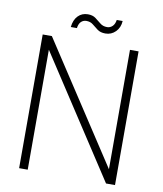

<svg xmlns="http://www.w3.org/2000/svg" viewBox="-91 -917 838 990"><g transform="rotate(10 327.5 -421.5)"><path d="M77 0V-700H125L534 -75V-700H579V0H532L122 -628V0ZM394 -761Q368 -761 352 -773Q336 -785 322 -796.5Q308 -808 287 -808Q271 -808 259.5 -797Q248 -786 245 -763H213Q217 -801 237.5 -822Q258 -843 289 -843Q314 -843 329.5 -831.5Q345 -820 360 -807.5Q375 -795 397 -795Q413 -795 425 -806.5Q437 -818 440 -840H471Q469 -805 447 -783Q425 -761 394 -761Z"/></g></svg>

Font: DM Sans 18pt ExtraLight
Style: Regular
Weight: 250
Designer: Colophon Foundry, Jonny Pinhorn
Foundry: Colophon Foundry
Version: Version 4.004;gftools[0.9.30]